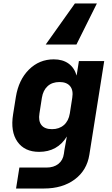

<svg xmlns="http://www.w3.org/2000/svg" viewBox="-20 -900 640 1100"><path d="M72 180 91 60H246Q288 60 314.5 39Q341 18 346 -19L349 -40L363 -118Q309 -30 204 -30Q121 -30 80 -88Q39 -146 55 -245L71 -345Q87 -443 146 -501.5Q205 -560 288 -560Q339 -560 372.5 -536Q406 -512 419 -467L432 -550H577L492 -14Q478 76 408 128Q338 180 232 180ZM278 -160Q319 -160 346 -183.5Q373 -207 380 -250L394 -340Q401 -383 381.5 -406.5Q362 -430 321 -430Q279 -430 253 -406.5Q227 -383 220 -340L206 -250Q199 -207 217.5 -183.5Q236 -160 278 -160ZM535 -880 418 -645H242L409 -880Z"/></svg>

Font: JetBrains Mono ExtraBold
Style: Italic
Weight: 800
Italic angle: -9°
Monospace: yes
Designer: Philipp Nurullin, Konstantin Bulenkov
Foundry: JetBrains
Version: Version 2.305; ttfautohint (v1.8.4.7-5d5b)